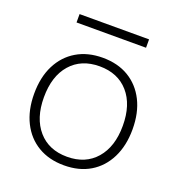

<svg xmlns="http://www.w3.org/2000/svg" viewBox="-127 -791 840 906"><g transform="rotate(20 293.0 -338.0)"><path d="M293 10Q218 10 162.5 -23Q107 -56 76.5 -117Q46 -178 46 -260Q46 -343 76.5 -403.5Q107 -464 162.5 -497Q218 -530 293 -530Q369 -530 424 -497Q479 -464 509.5 -403.5Q540 -343 540 -260Q540 -178 509.5 -117Q479 -56 424 -23Q369 10 293 10ZM293 -33Q385 -33 438 -94Q491 -155 491 -260Q491 -366 438 -426.5Q385 -487 293 -487Q201 -487 148 -426.5Q95 -366 95 -260Q95 -155 148 -94Q201 -33 293 -33ZM119 -644V-686H468V-644Z"/></g></svg>

Font: M PLUS 2 Light
Style: Regular
Weight: 300
Designer: Coji Morishita
Foundry: UNDERFOREST DESIGN
Version: Version 1.001